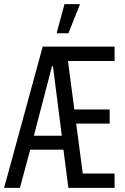

<svg xmlns="http://www.w3.org/2000/svg" viewBox="-25 -915 608 935"><path d="M-5 0 183 -688H533V-618H306L337 -382H509V-313H346L378 -70H533V0H308L284 -186H122L72 0ZM140 -254H276L233 -592H228ZM252 -753V-758L289 -895H363V-890L308 -753Z"/></svg>

Font: Saira ExtraCondensed Medium
Style: Regular
Weight: 500
Width: 2
Designer: Hector Gatti with collaboration of the Omnibus-Type team
Foundry: Omnibus-Type
Version: Version 1.101